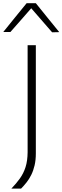

<svg xmlns="http://www.w3.org/2000/svg" viewBox="-47 -988 380 1168"><path d="M22 159.5Q52.5 128 74.5 97Q96.5 66 108.5 28.2Q120.5 -9.5 121 -61.5V-249V-475Q121 -541 121 -597Q121 -653 121 -713H171Q171 -653 171 -597Q171 -541 171 -475V-277.5Q171 -218.5 171 -163Q171 -107.5 171 -54.5Q171 -14.5 163.5 17.8Q156 50 143.2 75.8Q130.5 101.5 114.2 122Q98 142.5 81 159.5ZM270 -791.5Q236 -831 202.5 -869.2Q169 -907.5 134.5 -947.5H151.5Q117 -908 84 -870.2Q51 -832.5 16.5 -793.5H-27Q8 -837 43.5 -880.8Q79 -924.5 115 -968.5H171Q206.5 -924.5 242 -880.5Q277.5 -836.5 313.5 -792.5Z"/></svg>

Font: Commissioner Thin ExtraLight
Style: Regular
Weight: 250
Version: Version 1.000